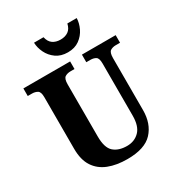

<svg xmlns="http://www.w3.org/2000/svg" viewBox="-215 -1075 1142 1227"><g transform="rotate(-30 355.5 -461.5)"><path d="M366 10Q287 10 228 -13Q169 -36 136 -86Q103 -136 103 -218V-599Q103 -638 86 -648Q69 -658 46 -658H15V-714H360V-658H330Q307 -658 290 -647.5Q273 -637 273 -595V-210Q273 -127 308.5 -95.5Q344 -64 406 -64Q461 -64 497 -100Q533 -136 533 -214V-599Q533 -638 517 -648Q501 -658 477 -658H447V-714H696V-658H665Q641 -658 624.5 -647.5Q608 -637 608 -595V-212Q608 -112 551.5 -51Q495 10 366 10ZM378 -771Q327 -771 292 -796Q257 -821 239 -858.5Q221 -896 220 -933H290Q298 -897 321 -881Q344 -865 378 -865Q412 -865 435 -881Q458 -897 466 -933H535Q534 -896 516 -858.5Q498 -821 463.5 -796Q429 -771 378 -771Z"/></g></svg>

Font: Noto Serif Thai SemiCondensed ExtraBold
Style: Regular
Weight: 800
Width: 4
Designer: Monotype Design Team
Foundry: Monotype Imaging Inc.
Version: Version 2.002; ttfautohint (v1.8.4.7-5d5b)